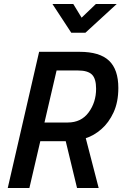

<svg xmlns="http://www.w3.org/2000/svg" viewBox="-20 -947 616 967"><path d="M410 -782H339L244 -927H349L391 -858L463 -927H568ZM477 0H368L311 -236H183L128 0H19L177 -686H381Q482 -686 529 -641.5Q576 -597 576 -504Q576 -433 552 -381Q528 -329 490.5 -296.5Q453 -264 412 -251ZM321 -330Q389 -330 426.5 -381Q464 -432 464 -500Q464 -551 443 -571.5Q422 -592 373 -592H265L204 -330Z"/></svg>

Font: Storia Sans SemiBold
Style: Italic
Weight: 600
Italic angle: -13°
Designer: Campivisivi
Foundry: Accademia di Belle Arti di Urbino and students of MA course of Visual design
Version: Version 60.001;May 25, 2020;FontCreator 12.0.0.2522 64-bit